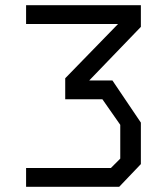

<svg xmlns="http://www.w3.org/2000/svg" viewBox="-20 -716 640 736"><path d="M80 -696V-624H432.5L230 -416V-335.5H372.5L441 -237.5V-108L405 -72H80V0H437L520 -87V-246L411 -407.5H322L520 -613V-696Z"/></svg>

Font: Kode
Style: Regular
Weight: 400
Monospace: yes
Designer: Isa Ozler
Foundry: Kadena LLC
Version: Version 1.000;gftools[0.9.28]